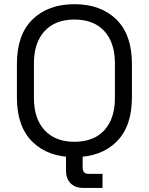

<svg xmlns="http://www.w3.org/2000/svg" viewBox="-20 -734 709 914"><path d="M60.5 -269.8V-430.2Q60.5 -569 134.8 -641.5Q209 -714 334.2 -714Q459.5 -714 533.8 -641.5Q608 -569 608 -430.2V-269.8Q608 -131 533.8 -58.5Q459.5 14 334.2 14Q209 14 134.8 -58.5Q60.5 -131 60.5 -269.8ZM527 -267.2V-432.8Q527 -531 476.6 -586Q426.2 -641 334.2 -641Q243.2 -641 192.4 -586Q141.5 -531 141.5 -432.8V-267.2Q141.5 -169 192.4 -114Q243.2 -59 334.2 -59Q426.2 -59 476.6 -114Q527 -169 527 -267.2ZM374.2 160.5Q338 160.5 316.1 138.6Q294.2 116.8 294.2 78.5V0H373.5V63.8Q373.5 93.8 401.5 93.8H468V160.5Z"/></svg>

Font: Space 7353
Style: Regular
Weight: 400
Designer: Christine Claussen + Ruben Lyon  (Space 7353)
Version: Version 1.000;FEAKit 1.0